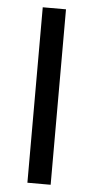

<svg xmlns="http://www.w3.org/2000/svg" viewBox="-52 -743 376 775"><g transform="rotate(5 136.0 -355.5)"><path d="M183.6 -710.9V0H89.4V-710.9Z"/></g></svg>

Font: Vazirmatn UI
Style: Regular
Weight: 400
Designer: Saber Rastikerdar
Foundry: Saber Rastikerdar
Version: Version 33.003